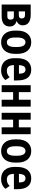

<svg xmlns="http://www.w3.org/2000/svg" viewBox="1432 -2010 588 3492"><g transform="rotate(90 1726.0 -264.0)"><path d="M278.8 -222.2H144L143.1 -312H252.4Q274.9 -312 288.6 -318.1Q302.2 -324.2 308.8 -336.2Q315.4 -348.1 315.4 -366.2Q315.4 -381.3 311.3 -392.6Q307.1 -403.8 299.1 -410.9Q291 -418 278.8 -421.4Q266.6 -424.8 251 -424.8H187.5V0H62.5V-528.3H251Q294.4 -528.3 329.6 -519.3Q364.7 -510.3 389.6 -492.2Q414.6 -474.1 427.7 -446.5Q440.9 -418.9 440.9 -381.3Q440.9 -357.4 431.4 -335.9Q421.9 -314.5 403.8 -297.9Q385.7 -281.2 358.9 -270.8Q332 -260.3 297.4 -257.3ZM278.8 0H109.4L157.7 -103.5H278.8Q299.8 -103.5 312.5 -110.4Q325.2 -117.2 331.1 -130.4Q336.9 -143.6 336.9 -162.1Q336.9 -180.7 331.5 -194.3Q326.2 -208 313.7 -215.1Q301.3 -222.2 278.8 -222.2H167L168 -312H294.9L326.7 -276.4Q373.5 -272.9 403.6 -255.1Q433.6 -237.3 448 -210.2Q462.4 -183.1 462.4 -150.9Q462.4 -113.3 450.2 -85Q438 -56.6 414.8 -37.8Q391.6 -19 357.4 -9.5Q323.2 0 278.8 0Z M536.6 -244.6V-283.2Q536.6 -345.2 551.8 -392.8Q566.9 -440.4 594.7 -472.7Q622.6 -504.9 661.4 -521.5Q700.2 -538.1 747.6 -538.1Q795.9 -538.1 834.7 -521.5Q873.5 -504.9 901.6 -472.7Q929.7 -440.4 944.6 -392.8Q959.5 -345.2 959.5 -283.2V-244.6Q959.5 -182.6 944.6 -135.3Q929.7 -87.9 901.6 -55.4Q873.5 -22.9 834.7 -6.6Q795.9 9.8 748.5 9.8Q701.2 9.8 662.4 -6.6Q623.5 -22.9 595.2 -55.4Q566.9 -87.9 551.8 -135.3Q536.6 -182.6 536.6 -244.6ZM662.1 -283.2V-244.6Q662.1 -206.1 668 -178Q673.8 -149.9 685.3 -131.3Q696.8 -112.8 712.6 -103.8Q728.5 -94.7 748.5 -94.7Q770 -94.7 786.1 -103.8Q802.2 -112.8 813 -131.3Q823.7 -149.9 829.1 -178Q834.5 -206.1 834.5 -244.6V-283.2Q834.5 -320.8 828.4 -349.1Q822.3 -377.4 811 -396Q799.8 -414.6 783.7 -424.1Q767.6 -433.6 747.6 -433.6Q728 -433.6 712.4 -424.1Q696.8 -414.6 685.3 -396Q673.8 -377.4 668 -349.1Q662.1 -320.8 662.1 -283.2Z M1258.8 9.8Q1206.1 9.8 1165.3 -6.3Q1124.5 -22.5 1096.2 -53.2Q1067.9 -84 1053 -128.9Q1038.1 -173.8 1038.1 -231.9V-279.3Q1038.1 -345.2 1053.2 -393.8Q1068.4 -442.4 1095.5 -474.4Q1122.6 -506.3 1160.9 -522.2Q1199.2 -538.1 1245.6 -538.1Q1295.4 -538.1 1332.8 -521.7Q1370.1 -505.4 1394.5 -473.1Q1418.9 -440.9 1430.9 -393.3Q1442.9 -345.7 1442.9 -283.2V-223.1H1094.2V-314.5H1319.8V-326.7Q1318.8 -360.8 1311.5 -384.8Q1304.2 -408.7 1288.3 -421.1Q1272.5 -433.6 1245.1 -433.6Q1223.6 -433.6 1208 -425Q1192.4 -416.5 1182.9 -398.7Q1173.3 -380.9 1168.5 -351.3Q1163.6 -321.8 1163.6 -279.3V-231.9Q1163.6 -194.3 1170.4 -168.2Q1177.2 -142.1 1190.4 -125.7Q1203.6 -109.4 1222.7 -102.1Q1241.7 -94.7 1267.1 -94.7Q1305.2 -94.7 1334 -108.6Q1362.8 -122.6 1383.8 -146L1436 -69.3Q1421.9 -50.3 1397.5 -32Q1373 -13.7 1338.6 -2Q1304.2 9.8 1258.8 9.8Z M1831.5 -312.5V-208.5H1617.2V-312.5ZM1655.3 -528.3V0H1529.8V-528.3ZM1919.4 -528.3V0H1793.9V-528.3Z M2333 -312.5V-208.5H2118.7V-312.5ZM2156.7 -528.3V0H2031.2V-528.3ZM2420.9 -528.3V0H2295.4V-528.3Z M2514.6 -244.6V-283.2Q2514.6 -345.2 2529.8 -392.8Q2544.9 -440.4 2572.8 -472.7Q2600.6 -504.9 2639.4 -521.5Q2678.2 -538.1 2725.6 -538.1Q2773.9 -538.1 2812.7 -521.5Q2851.6 -504.9 2879.6 -472.7Q2907.7 -440.4 2922.6 -392.8Q2937.5 -345.2 2937.5 -283.2V-244.6Q2937.5 -182.6 2922.6 -135.3Q2907.7 -87.9 2879.6 -55.4Q2851.6 -22.9 2812.7 -6.6Q2773.9 9.8 2726.6 9.8Q2679.2 9.8 2640.4 -6.6Q2601.6 -22.9 2573.2 -55.4Q2544.9 -87.9 2529.8 -135.3Q2514.6 -182.6 2514.6 -244.6ZM2640.1 -283.2V-244.6Q2640.1 -206.1 2646 -178Q2651.9 -149.9 2663.3 -131.3Q2674.8 -112.8 2690.7 -103.8Q2706.5 -94.7 2726.6 -94.7Q2748 -94.7 2764.2 -103.8Q2780.3 -112.8 2791 -131.3Q2801.8 -149.9 2807.1 -178Q2812.5 -206.1 2812.5 -244.6V-283.2Q2812.5 -320.8 2806.4 -349.1Q2800.3 -377.4 2789.1 -396Q2777.8 -414.6 2761.7 -424.1Q2745.6 -433.6 2725.6 -433.6Q2706.1 -433.6 2690.4 -424.1Q2674.8 -414.6 2663.3 -396Q2651.9 -377.4 2646 -349.1Q2640.1 -320.8 2640.1 -283.2Z M3236.8 9.8Q3184.1 9.8 3143.3 -6.3Q3102.5 -22.5 3074.2 -53.2Q3045.9 -84 3031 -128.9Q3016.1 -173.8 3016.1 -231.9V-279.3Q3016.1 -345.2 3031.2 -393.8Q3046.4 -442.4 3073.5 -474.4Q3100.6 -506.3 3138.9 -522.2Q3177.2 -538.1 3223.6 -538.1Q3273.4 -538.1 3310.8 -521.7Q3348.1 -505.4 3372.6 -473.1Q3397 -440.9 3408.9 -393.3Q3420.9 -345.7 3420.9 -283.2V-223.1H3072.3V-314.5H3297.9V-326.7Q3296.9 -360.8 3289.6 -384.8Q3282.2 -408.7 3266.4 -421.1Q3250.5 -433.6 3223.1 -433.6Q3201.7 -433.6 3186 -425Q3170.4 -416.5 3160.9 -398.7Q3151.4 -380.9 3146.5 -351.3Q3141.6 -321.8 3141.6 -279.3V-231.9Q3141.6 -194.3 3148.4 -168.2Q3155.3 -142.1 3168.5 -125.7Q3181.6 -109.4 3200.7 -102.1Q3219.7 -94.7 3245.1 -94.7Q3283.2 -94.7 3312 -108.6Q3340.8 -122.6 3361.8 -146L3414.1 -69.3Q3399.9 -50.3 3375.5 -32Q3351.1 -13.7 3316.7 -2Q3282.2 9.8 3236.8 9.8Z"/></g></svg>

Font: Roboto Condensed SemiBold
Style: Regular
Weight: 600
Designer: Christian Robertson
Foundry: Google
Version: Version 3.008; 2023